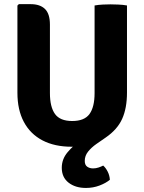

<svg xmlns="http://www.w3.org/2000/svg" viewBox="-20 -710 713 948"><path d="M66 -252V-682.5L73 -689.5H131.5Q177.5 -689.5 202 -665.8Q226.5 -642 226.5 -588.5V-250.5Q226.5 -182 251.5 -147.2Q276.5 -112.5 336.5 -112.5Q397 -112.5 422 -147.2Q447 -182 447 -250.5V-683Q467 -686.5 488.2 -687.5Q509.5 -688.5 525 -688.5Q539.5 -688.5 563.8 -687.5Q588 -686.5 607 -683V-253Q607 -176 583.2 -123.2Q559.5 -70.5 502 -31Q479.5 -15.5 455.5 1.2Q431.5 18 415 38.5Q398.5 59 398.5 84.5Q398.5 104.5 410.5 113Q422.5 121.5 439.5 121.5Q453.5 121.5 466.8 117Q480 112.5 489.5 107.5Q502 118.5 511.5 137Q521 155.5 522.5 177.5Q503 194 471.5 206Q440 218 404 218Q352 218 318.5 191.8Q285 165.5 285 118.5Q285 75.5 313.8 41.5Q342.5 7.5 376 -14L396.5 10.5Q379.5 12.5 363.2 13.5Q347 14.5 334 14.5Q249.5 14.5 189.5 -17Q129.5 -48.5 97.8 -108Q66 -167.5 66 -252Z"/></svg>

Font: Signika Light
Style: Bold
Weight: 700
Version: Version 2.003;gftools[0.9.32]